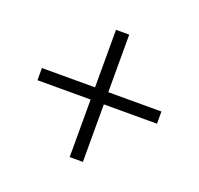

<svg xmlns="http://www.w3.org/2000/svg" viewBox="-93 -713 722 696"><g transform="rotate(20 267.5 -365.5)"><path d="M242 -120V-342H37V-389H242V-611H293V-389H498V-342H293V-120Z"/></g></svg>

Font: Noto Sans KR Thin Light
Style: Regular
Weight: 300
Version: Version 2.004-H2;hotconv 1.0.118;makeotfexe 2.5.65603